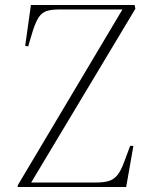

<svg xmlns="http://www.w3.org/2000/svg" viewBox="-20 -750 594 770"><path d="M523 -715 105 -18H364Q396 -18 416 -24Q436 -30 450.5 -47.5Q465 -65 477 -98L502 -165H515L486 0H50L53 -10L471 -712H216Q186 -712 166.5 -705.5Q147 -699 134.5 -679.5Q122 -660 110 -621L93 -564L81 -566L104 -730H520Z"/></svg>

Font: Display Extralight
Style: Italic
Weight: 200
Italic angle: -2°
Designer: Latin by Veronika Burian and Jose Scaglione. Greek by Irene Vlachou. Cyrillic by Vera Evstafieva
Foundry: TypeTogether
Version: Version 3.002